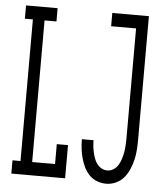

<svg xmlns="http://www.w3.org/2000/svg" viewBox="-53 -781 706 836"><g transform="rotate(5 300.0 -363.5)"><path d="M27 0V-58H62V-677H27V-735H165V-677H113V-58H213V-145H262V0ZM442 8Q421 8 401.5 0.5Q382 -7 368 -21.5Q354 -36 345 -54.5Q336 -73 330.5 -93Q325 -113 322.5 -133.5Q320 -154 320 -174Q320 -175 320 -175.5Q320 -176 320 -176H371Q371 -176 371 -175.5Q371 -175 371 -175Q371 -162 372.5 -148.5Q374 -135 377 -122Q380 -109 384.5 -96.5Q389 -84 397 -73.5Q405 -63 416.5 -56.5Q428 -50 442 -50Q457 -50 469.5 -58.5Q482 -67 489.5 -79.5Q497 -92 501.5 -106.5Q506 -121 508.5 -135.5Q511 -150 512 -165Q513 -180 513 -195V-677H404V-735H564V-195Q564 -173 562.5 -151Q561 -129 556 -107.5Q551 -86 542 -65Q533 -44 519 -27.5Q505 -11 484.5 -1.5Q464 8 442 8Z"/></g></svg>

Font: Iosevka Slab Light Extended
Style: Regular
Weight: 300
Width: 7
Monospace: yes
Designer: Belleve Invis
Foundry: Belleve Invis
Version: Version 11.1.0; ttfautohint (v1.8.3)